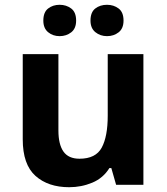

<svg xmlns="http://www.w3.org/2000/svg" viewBox="-20 -772 697 802"><path d="M579 -546V0H465L445 -70H437Q411 -28 365.5 -9Q320 10 269 10Q181 10 128 -37.5Q75 -85 75 -190V-546H224V-227Q224 -169 245 -139Q266 -109 312 -109Q380 -109 405 -155.5Q430 -202 430 -289V-546ZM161 -686Q161 -721 181 -736.5Q201 -752 229 -752Q257 -752 277.5 -736.5Q298 -721 298 -686Q298 -653 277.5 -637Q257 -621 229 -621Q201 -621 181 -637.5Q161 -654 161 -686ZM358 -686Q358 -721 378 -736.5Q398 -752 427 -752Q455 -752 475.5 -736.5Q496 -721 496 -686Q496 -653 475.5 -637Q455 -621 427 -621Q399 -621 378.5 -637.5Q358 -654 358 -686Z"/></svg>

Font: Noto Sans New Tai Lue
Style: Bold
Weight: 700
Version: Version 2.003